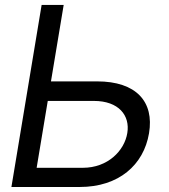

<svg xmlns="http://www.w3.org/2000/svg" viewBox="-20 -747 675 767"><path d="M25.6 0H298.3C454.5 0 554 -88.1 575.3 -214.5C596.6 -340.9 524.1 -421.9 367.9 -421.9H183.6L234.4 -727.3H146.3ZM126.4 -76.7 170.8 -343.8H355.1C454.5 -343.8 500 -285.5 488.6 -215.9C477.3 -144.9 410.5 -76.7 311.1 -76.7Z"/></svg>

Font: Margiela Sans
Style: Italic
Weight: 400
Italic angle: -9.39999°
Designer: Stefan Endress, Andreas Faust
Version: Version 1.100;FEAKit 1.0